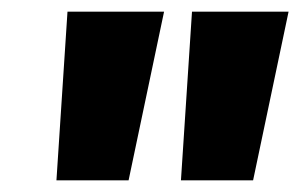

<svg xmlns="http://www.w3.org/2000/svg" viewBox="-20 -716 516 330"><path d="M77 -406H201L262 -696H96ZM291 -406H415L476 -696H310Z"/></svg>

Font: Fira Sans Heavy
Style: Italic
Weight: 900
Italic angle: -8°
Designer: bBox Type GmbH & Carrois Corporate GbR & Edenspiekermann AG
Foundry: bBox Type GmbH & Carrois Corporate GbR & Edenspiekermann AG
Version: Version 4.301;PS 004.301;hotconv 1.0.88;makeotf.lib2.5.64775